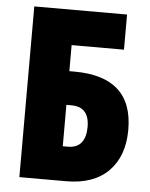

<svg xmlns="http://www.w3.org/2000/svg" viewBox="-52 -757 626 800"><g transform="rotate(5 261.0 -357.0)"><path d="M59 0V-714H447V-567H228V-458H249Q494 -458 494 -236Q494 -126 432 -63Q370 0 255 0ZM228 -144H249Q287 -144 305.5 -167Q324 -190 324 -233Q324 -317 249 -317H228Z"/></g></svg>

Font: Noto Sans ExtraCondensed Black
Style: Regular
Weight: 900
Width: 2
Designer: Monotype Design Team
Foundry: Monotype Imaging Inc.
Version: Version 2.013; ttfautohint (v1.8.4.7-5d5b)